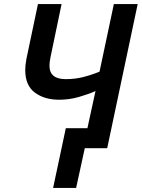

<svg xmlns="http://www.w3.org/2000/svg" viewBox="-20 -734 702 951"><path d="M243 197H357L400 0H511L662 -714H544L473 -379Q431 -362 391 -352Q351 -342 305 -342Q225 -342 225 -409Q225 -425 230 -450L285 -714H168L111 -443Q105 -412 105 -387Q105 -311 152.5 -275.5Q200 -240 273 -240Q323 -240 370 -253.5Q417 -267 453 -283L413 -99H306Z"/></svg>

Font: Noto Sans UI Medium
Style: Italic
Weight: 500
Italic angle: -12°
Designer: Monotype Design Team
Foundry: Monotype Imaging Inc.
Version: Version 1.901